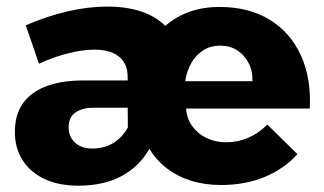

<svg xmlns="http://www.w3.org/2000/svg" viewBox="-20 -568 1005 596"><path d="M558.7 -221.3Q561.6 -200.7 572.2 -183.3Q582.9 -165.9 599.5 -153Q616.1 -140.1 637.2 -133.2Q658.3 -126.3 681.6 -126.3Q754.4 -126.3 809.9 -181.3L903.3 -89.4Q861.1 -43.1 800.9 -18.4Q740.7 6.3 666.3 6.3Q615.3 6.3 572.9 -7Q530.6 -20.3 497.9 -45.4Q465.3 -70.4 443.7 -106.3Q412.7 -50.9 357 -21.2Q301.3 8.4 223 8.4Q162.4 8.4 118.1 -12.4Q73.9 -33.3 50 -71Q26.1 -108.7 26.1 -159Q26.1 -235.7 79.8 -276.5Q133.4 -317.3 234.4 -318.3H376.4L375.9 -337.6Q373.6 -374 347.1 -393.9Q320.7 -413.9 272.4 -413.9Q237.1 -413.9 192.4 -402.7Q147.6 -391.6 101 -370.3L60 -489.4Q125.9 -518 190.2 -532.8Q254.6 -547.6 313 -547.6Q372.3 -547.6 417.8 -532.5Q463.3 -517.4 493.1 -487.6Q525.9 -516.3 568.1 -531.4Q610.4 -546.4 661.6 -546.4Q751.6 -546.4 816.1 -507.4Q880.6 -468.3 913.4 -397.4Q946.3 -326.6 941.6 -231.1H557.6ZM270.7 -233.6Q234 -233.6 213.5 -218.3Q193 -203 193 -173.7Q193 -143.6 212.9 -125.2Q232.9 -106.9 266.7 -106.9Q302 -106.9 330.5 -123.4Q359 -140 376.9 -172.4L376.4 -233.6ZM763.7 -315.9Q764.4 -348.7 751.2 -373.5Q738 -398.3 715.5 -412.4Q693 -426.4 663.1 -426.4Q634.7 -426.4 612.1 -412.6Q589.4 -398.7 574.8 -373.9Q560.1 -349.1 554.7 -315.9Z"/></svg>

Font: Alexandria
Style: Regular
Weight: 400
Designer: Mohamed Gaber
Foundry: Kief Type Foundry
Version: Version 5.100